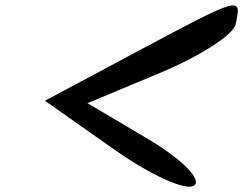

<svg xmlns="http://www.w3.org/2000/svg" viewBox="-20 -769 898 709"><path d="M146 -397 396 -221C534 -123 668 -62 697 -84C727 -106 651 -182 526 -256L303 -388L569 -499C714 -559 842 -640 850 -679C873 -785 873 -785 485 -578Z"/></svg>

Font: Venom Sans
Style: Obl
Weight: 400
Version: Version 1.001